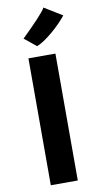

<svg xmlns="http://www.w3.org/2000/svg" viewBox="-109 -1062 565 1107"><g transform="rotate(-10 174.0 -508.0)"><path d="M94.5 0V-743H252.5V0ZM156 -803.5 86.5 -860Q90.5 -864 105.5 -878.5Q120.5 -893 140.2 -913Q160 -933 179.8 -954Q199.5 -975 213.5 -992Q227.5 -1009 230 -1016.5L335.5 -952Q319.5 -931.5 296.5 -908.2Q273.5 -885 248 -863.5Q222.5 -842 198.5 -826Q174.5 -810 156 -803.5Z"/></g></svg>

Font: Koeln Type Sans
Style: Bold
Weight: 700
Designer: Eben Sorkin
Foundry: Eben Sorkin
Version: Version 2.001